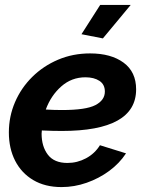

<svg xmlns="http://www.w3.org/2000/svg" viewBox="-20 -750 591 780"><path d="M230 10Q163 10 115 -18.5Q67 -47 41.5 -97Q16 -147 16 -212Q16 -277 41 -335Q66 -393 111 -437.5Q156 -482 216 -507.5Q276 -533 346 -533Q431 -533 482 -495.5Q533 -458 533 -387Q533 -218 231 -218Q213 -218 192.5 -218.5Q172 -219 150 -220Q149 -214 149 -207Q149 -155 174.5 -121.5Q200 -88 254 -88Q294 -88 329.5 -107Q365 -126 386 -160L492 -127Q465 -86 423.5 -55.5Q382 -25 332 -7.5Q282 10 230 10ZM327 -436Q271 -436 229 -399Q187 -362 166 -305Q183 -304 199.5 -303.5Q216 -303 232 -303Q329 -303 367.5 -323Q406 -343 406 -378Q406 -407 384 -421.5Q362 -436 327 -436ZM398 -594 311 -611 387 -730H511Z"/></svg>

Font: Raleway
Style: Bold Italic
Weight: 700
Italic angle: -12°
Designer: Matt McInerney, Pablo Impallari, Rodrigo Fuenzalida
Foundry: Matt McInerney, Pablo Impallari, Rodrigo Fuenzalida
Version: Version 4.101;RELEASE